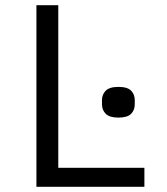

<svg xmlns="http://www.w3.org/2000/svg" viewBox="-20 -718 640 738"><path d="M120 0V-698H204V-73H535V0ZM435 -266Q401 -266 386.5 -280.5Q372 -295 372 -317V-333Q372 -355 386.5 -369.5Q401 -384 435 -384Q470 -384 484 -369.5Q498 -355 498 -333V-317Q498 -295 484 -280.5Q470 -266 435 -266Z"/></svg>

Font: Lilex
Style: Regular
Weight: 400
Monospace: yes
Designer: Mike Abbink, Paul van der Laan, Pieter van Rosmalen, Mikhael Khrustik
Foundry: Mikhael Khrustik
Version: Version 2.510